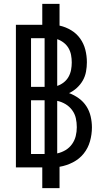

<svg xmlns="http://www.w3.org/2000/svg" viewBox="-20 -863 540 990"><path d="M198 107V0H62V-735H198V-843H287V-731Q319 -724 347 -707Q375 -690 393.5 -664Q412 -638 420 -606.5Q428 -575 428 -542Q428 -518 423.5 -493.5Q419 -469 407 -448Q395 -427 376.5 -410Q358 -393 336 -383Q363 -373 386.5 -356Q410 -339 425.5 -315Q441 -291 447.5 -262.5Q454 -234 454 -206Q454 -170 444 -134.5Q434 -99 411.5 -71Q389 -43 356 -26Q323 -9 287 -3V107ZM210 -415V-666H140V-415ZM275 -420Q293 -426 308.5 -438Q324 -450 333.5 -467Q343 -484 346.5 -503Q350 -522 350 -541Q350 -560 346.5 -579Q343 -598 333.5 -614.5Q324 -631 308.5 -643Q293 -655 275 -661ZM210 -69V-346H140V-69ZM275 -72Q298 -77 318 -89Q338 -101 351.5 -120Q365 -139 370.5 -161.5Q376 -184 376 -207Q376 -231 371 -253.5Q366 -276 352 -295Q338 -314 318 -326Q298 -338 275 -343Z"/></svg>

Font: Iosevka Medium
Style: Regular
Weight: 500
Monospace: yes
Designer: Belleve Invis
Foundry: Belleve Invis
Version: Version 32.5.0; ttfautohint (v1.8.4)